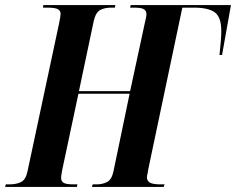

<svg xmlns="http://www.w3.org/2000/svg" viewBox="-41 -734 927 754"><path d="M-21 0 -18 -10H-3Q23 -10 41.5 -19Q60 -28 67 -61L191 -642Q197 -671 197 -680Q197 -691 187 -697.5Q177 -704 144 -704H128L129 -714H412L410 -704H395Q371 -704 353 -695Q335 -686 327 -651L269 -376H470L528 -645Q531 -657 532.5 -665Q534 -673 534 -680Q534 -691 524.5 -697.5Q515 -704 486 -704H470L472 -714H866L831 -518H821Q828 -581 828 -612Q828 -667 802.5 -685.5Q777 -704 721 -704H675L541 -68Q540 -58 538 -51Q536 -44 536 -37Q536 -24 547.5 -17Q559 -10 590 -10H605L602 0H320L323 -10H339Q362 -10 380 -19.5Q398 -29 405 -63L468 -366H267L203 -65Q202 -57 200.5 -49.5Q199 -42 199 -36Q199 -22 209 -16Q219 -10 247 -10H263L261 0Z"/></svg>

Font: Noto Serif Display ExtraCondensed
Style: Bold Italic
Weight: 700
Width: 2
Italic angle: -12°
Designer: Monotype Design Team
Foundry: Monotype Imaging Inc.
Version: Version 2.009